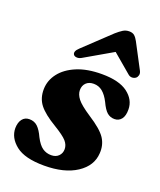

<svg xmlns="http://www.w3.org/2000/svg" viewBox="-132 -777 725 872"><g transform="rotate(20 230.0 -341.0)"><path d="M199.5 -44Q222 -44 235.2 -57.2Q248.5 -70.5 248.5 -90.5Q248.5 -111 233 -128.8Q217.5 -146.5 170.5 -175Q113.5 -209 89.2 -240Q65 -271 66 -315.5Q67 -357.5 93.8 -392.2Q120.5 -427 170.5 -448Q220.5 -469 291.5 -469Q375 -469 416.8 -437.5Q458.5 -406 459 -359.5Q459.5 -328.5 447 -312.5Q434.5 -296.5 413.5 -296.5Q393 -296.5 378 -309.2Q363 -322 347.5 -355.5Q332.5 -385 314.2 -400Q296 -415 271.5 -415Q248.5 -415 235 -401.8Q221.5 -388.5 221.5 -366.5Q221.5 -346 237.8 -325Q254 -304 303.5 -271.5Q366 -231.5 386.8 -199.8Q407.5 -168 404.5 -127.5Q401 -66 342 -27.2Q283 11.5 185.5 11.5Q92 11.5 48.5 -23Q5 -57.5 5 -104.5Q5.5 -132 18 -148Q30.5 -164 52 -164Q76 -164 92 -148.8Q108 -133.5 122 -102.5Q139 -69.5 157.5 -56.8Q176 -44 199.5 -44ZM183.5 -509Q170 -500.5 159 -500.8Q148 -501 142.5 -507Q131.5 -521.5 155 -543L281.5 -662.5Q298 -677 311.5 -685.5Q325 -694 341.5 -694Q358 -694 367.2 -685.8Q376.5 -677.5 384.5 -662.5L448 -542Q453.5 -531 451 -521.5Q448.5 -512 442 -507Q433.5 -501 423 -501.2Q412.5 -501.5 403.5 -510L315 -585Z"/></g></svg>

Font: Fraunces 72pt S050
Style: Bold Italic
Weight: 700
Italic angle: -16°
Version: Version 1.000; ttfautohint (v1.8.3)